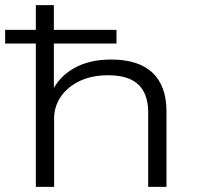

<svg xmlns="http://www.w3.org/2000/svg" viewBox="-26 -725 775 745"><path d="M113 0V-556H-6V-609H113V-705H183V-609H426V-556H183V-366H174Q201 -426 260.5 -460Q320 -494 405 -494Q512 -494 566 -442.5Q620 -391 620 -293V0H549V-289Q549 -337 531.5 -369.5Q514 -402 479.5 -417.5Q445 -433 394 -433Q330 -433 283 -410.5Q236 -388 210 -350Q184 -312 184 -265V0Z"/></svg>

Font: Nunito Sans 10pt Expanded Light
Style: Regular
Weight: 300
Width: 7
Designer: Vernon Adams
Foundry: Vernon Adams
Version: Version 3.101;gftools[0.9.27]